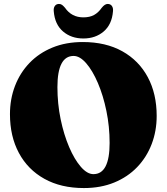

<svg xmlns="http://www.w3.org/2000/svg" viewBox="-20 -933 844 973"><path d="M399.5 -720Q516 -720 599.8 -673.2Q683.5 -626.5 728.8 -542.2Q774 -458 774 -345.5Q774 -269 748.5 -202.5Q723 -136 675 -86Q627 -36 558.8 -8Q490.5 20 405 20Q289 20 205 -26.8Q121 -73.5 75.8 -157.8Q30.5 -242 30.5 -354.5Q30.5 -431 56 -497.5Q81.5 -564 129.5 -614Q177.5 -664 245.8 -692Q314 -720 399.5 -720ZM535.5 -208.5Q535.5 -292 519.2 -370.8Q503 -449.5 476 -512.5Q449 -575.5 416.8 -612.5Q384.5 -649.5 353 -649.5Q271 -649.5 271 -491.5Q271 -408 287.2 -329.2Q303.5 -250.5 330.5 -187.5Q357.5 -124.5 389.8 -87.5Q422 -50.5 453.5 -50.5Q535.5 -50.5 535.5 -208.5ZM402.5 -845Q434.5 -845 456.5 -857Q478.5 -869 495.5 -893.5Q511 -913 525.5 -913Q540 -913 547.2 -902.5Q554.5 -892 552.5 -875Q547 -809 505.5 -773.5Q464 -738 402.5 -738Q341 -738 299.5 -773.5Q258 -809 252.5 -875Q250.5 -892 257.8 -902.5Q265 -913 279 -913Q288 -913 294.8 -908Q301.5 -903 309.5 -893.5Q343 -845 402.5 -845Z"/></svg>

Font: Fraunces 9pt S000 Black
Style: Regular
Weight: 900
Version: Version 1.000; ttfautohint (v1.8.3)